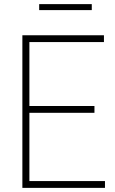

<svg xmlns="http://www.w3.org/2000/svg" viewBox="-20 -911 556 931"><path d="M88.5 0V-740H484V-707H122.5V-397H438V-364H122.5V-33H489V0ZM170 -862V-891H425V-862Z"/></svg>

Font: Encode Sans SmCnd Th
Style: Regular
Weight: 100
Width: 4
Designer: Multiple Designers
Foundry: Impallari Type
Version: Version 3.002; ttfautohint (v1.8.3) -l 8 -r 50 -G 200 -x 14 